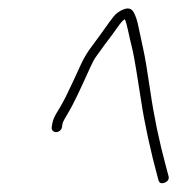

<svg xmlns="http://www.w3.org/2000/svg" viewBox="-20 -619 432 449"><path d="M111.1 -310C114.4 -310 117.5 -311.2 120.2 -313.5C122.9 -315.8 124.5 -318.7 125 -322L126.3 -330C126.8 -333.3 131.6 -342.5 140.8 -357.5C150 -372.5 166.5 -406.7 190.4 -460C196 -472.7 200.8 -481.5 204.6 -486.5C208.3 -491.5 212.8 -497.7 218 -505C223.1 -512.3 228.4 -519.5 233.9 -526.5C239.3 -533.5 246 -542.7 254 -554.1C262 -565.5 267.9 -572.2 271.9 -574C274.4 -568.7 277 -559.7 279.6 -547C282.3 -534.3 286 -518 290.9 -498C295 -478 301.3 -440.2 309.8 -384.7C318.2 -329.2 331.7 -267 350.4 -198C352.5 -190.7 357.5 -188.7 365.4 -192C373.3 -195.3 376.1 -200.7 373.9 -208L368.3 -229C352.1 -288.9 339.8 -348.1 331.4 -406.5C324.7 -452.8 319.1 -486 314.6 -506C310.1 -526 306.5 -543 303.7 -557C300.9 -571 297.2 -582.2 292.5 -590.5C287.8 -598.8 280.4 -601.2 270.1 -597.5C259.9 -593.8 251.6 -588 245.4 -580C239.1 -572 232.4 -562.9 225.3 -552.7C218.2 -542.5 207.6 -528 193.5 -509.1C184 -496.5 175.9 -482.8 169.1 -468C163 -454.7 156.9 -441.5 150.9 -428.5C144.8 -415.5 139.1 -403.5 133.7 -392.5C128.2 -381.5 122 -370.3 114.9 -359C107.7 -347.7 103.5 -338 102.3 -330L101 -322C100.5 -318.7 101.2 -315.8 103.1 -313.5C105.1 -311.2 107.8 -310 111.1 -310Z"/></svg>

Font: Proton
Style: SeBdIt
Weight: 500
Version: Version 1.017